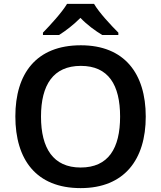

<svg xmlns="http://www.w3.org/2000/svg" viewBox="-20 -958 830 988"><path d="M464 -938H325C298 -893 238 -828 201 -790V-778H284C319 -800 358 -830 394 -866C428 -830 471 -799 506 -778H589V-790C552 -827 490 -893 464 -938ZM730 -358C730 -580 620 -725 396 -725C166 -725 59 -579 59 -359C59 -137 166 10 395 10C620 10 730 -137 730 -358ZM191 -358C191 -521 254 -619 396 -619C538 -619 598 -521 598 -358C598 -195 538 -96 395 -96C254 -96 191 -195 191 -358Z"/></svg>

Font: Noto Sans New Tai Lue Semibold
Style: Regular
Weight: 600
Designer: Monotype Design Team
Foundry: Monotype Imaging Inc.
Version: Version 2.004